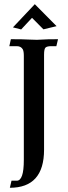

<svg xmlns="http://www.w3.org/2000/svg" viewBox="-20 -764 321 913"><path d="M26.9 128.9 34.7 95.2H60.1Q76.2 95.2 84.7 71.3Q93.3 47.4 93.3 -4.4V-498Q93.3 -520 88.4 -529.3Q79.6 -544.4 60.1 -544.4H24.4L31.7 -577.6Q89.4 -577.6 122.1 -575.7Q140.1 -574.7 155.3 -574.7Q165.5 -574.7 177.7 -575.7Q201.2 -577.6 255.9 -577.6L248 -544.4H223.1Q204.6 -544.4 197 -538.3Q189.5 -532.2 189.5 -503.9V-52.2Q189.5 128.9 26.9 128.9ZM186.5 -624.5 132.3 -679.2 80.6 -624 41.5 -633.8 145.5 -744.1 249 -639.6Z"/></svg>

Font: Quaaykop
Style: Medium
Weight: 500
Designer: Tup Wanders
Foundry: Free font, DO NOT SELL
Version: Version 1.00;July 31, 2023;FontCreator 11.5.0.2430 64-bit